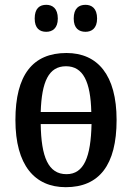

<svg xmlns="http://www.w3.org/2000/svg" viewBox="-20 -767 549 797"><path d="M335 -635C360 -635 383 -649 383 -690C383 -733 360 -747 335 -747C308 -747 286 -733 286 -690C286 -649 308 -635 335 -635ZM172 -635C197 -635 220 -649 220 -690C220 -733 197 -747 172 -747C145 -747 124 -733 124 -690C124 -649 145 -635 172 -635ZM253 10C391 10 464 -81 464 -269C464 -456 385 -547 256 -547C116 -547 44 -456 44 -269C44 -81 124 10 253 10ZM359 -302H149C153 -428 182 -492 254 -492C325 -492 356 -428 359 -302ZM256 -44C180 -44 151 -116 149 -252H360C357 -116 329 -44 256 -44Z"/></svg>

Font: Noto Serif Condensed Medium
Style: Regular
Weight: 500
Width: 3
Designer: Monotype Design Team
Foundry: Monotype Imaging Inc.
Version: Version 2.015